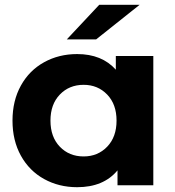

<svg xmlns="http://www.w3.org/2000/svg" viewBox="-20 -771 727 799"><path d="M618 -538V0H469V-62Q411 8 301 8Q225 8 163.5 -26Q102 -60 67 -123Q32 -186 32 -269Q32 -352 67 -415Q102 -478 163.5 -512Q225 -546 301 -546Q404 -546 462 -481V-538ZM465 -269Q465 -337 426 -377.5Q387 -418 328 -418Q268 -418 229 -377.5Q190 -337 190 -269Q190 -201 229 -160.5Q268 -120 328 -120Q387 -120 426 -160.5Q465 -201 465 -269ZM393 -751H561L380 -607H258Z"/></svg>

Font: mBank
Style: Bold
Weight: 700
Designer: Julieta Ulanovsky
Foundry: Julieta Ulanovsky
Version: Version 7.200